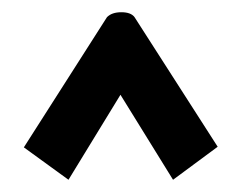

<svg xmlns="http://www.w3.org/2000/svg" viewBox="-20 -712 408 314"><path d="M92 -418 19 -471 155 -684Q163 -692 178.5 -692Q194 -692 200 -684L336 -472L263 -418L177 -557Z"/></svg>

Font: Staatliches
Style: Regular
Weight: 400
Designer: Brian LaRossa & Erica Carras
Foundry: Type Brut Foundry
Version: Version 1.000; ttfautohint (v1.8.2) -l 8 -r 50 -G 200 -x 14 